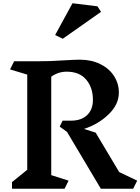

<svg xmlns="http://www.w3.org/2000/svg" viewBox="-20 -1164 866 1184"><path d="M801 0H602L393 -351L348 -383L366 -420H419Q481 -420 517 -454Q553 -488 553 -548Q553 -624 511.5 -673Q470 -722 391 -722Q339 -722 296 -691V-84L403 -50L378 0H54V-41L148 -117V-704L42 -736L67 -786H203Q292 -786 378 -792Q442 -796 472 -796Q543 -796 598 -769Q653 -742 683 -695.5Q713 -649 713 -593Q713 -520 650 -459Q587 -398 498 -369L570 -346L715 -103L826 -50ZM603 -1091 367 -925 320 -948 427 -1144 581 -1125Z"/></svg>

Font: Inknut Antiqua SemiBold
Style: Regular
Weight: 600
Designer: Claus Eggers Sørensen
Foundry: Claus Eggers Sørensen
Version: Version 1.003; ttfautohint (v1.8.2) -l 8 -r 50 -G 200 -x 14 